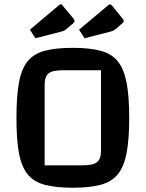

<svg xmlns="http://www.w3.org/2000/svg" viewBox="-20 -864 682 899"><path d="M57 -312Q57 -412 68.5 -476Q80 -540 108.5 -576Q137 -612 188.5 -626Q240 -640 321 -640Q400 -640 452 -626Q504 -612 532.5 -575.5Q561 -539 573 -475.5Q585 -412 585 -312Q585 -212 573 -148.5Q561 -85 532.5 -49Q504 -13 452 1Q400 15 321 15Q240 15 188.5 1Q137 -13 108.5 -49Q80 -85 68.5 -148.5Q57 -212 57 -312ZM189 -90H368Q416 -90 434.5 -105Q453 -120 453 -158V-535H272Q225 -535 207 -520Q189 -505 189 -467ZM376 -685 350 -725 485 -838Q491 -843 495 -844Q497 -844 499 -843Q501 -842 505 -837L553 -778Q556 -775 557.5 -772Q559 -769 559 -766Q559 -764 558.5 -761.5Q558 -759 554 -756L522 -728Q518 -725 513 -722Q508 -719 497 -716ZM146 -685 120 -725 254 -838Q260 -843 264 -844Q267 -844 269 -843Q271 -842 274 -837L323 -778Q325 -775 327 -772Q329 -769 329 -766Q329 -764 328 -761.5Q327 -759 324 -756L291 -728Q288 -725 283 -722Q278 -719 267 -716Z"/></svg>

Font: Changa Medium
Style: Regular
Weight: 500
Designer: Eduardo Rodriguez Tunni
Foundry: Eduardo Rodriguez Tunni
Version: Version 3.003